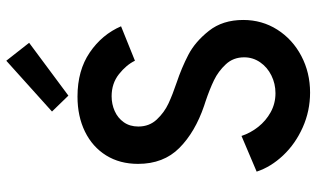

<svg xmlns="http://www.w3.org/2000/svg" viewBox="-216 -776 1000 607"><g transform="rotate(-90 283.5 -473.0)"><path d="M43.9 -161.1 156.7 -209Q166 -180.7 185.3 -156.2Q204.6 -131.8 231.9 -116.7Q259.3 -101.6 292 -101.6Q321.8 -101.6 347.9 -114.5Q374 -127.4 389.6 -150.1Q405.3 -172.9 405.3 -200.7Q405.3 -234.9 383.3 -258.5Q361.3 -282.2 333 -295.9Q304.7 -309.6 265.6 -322.8L252.4 -327.1Q168.9 -355.5 118.7 -405.5Q68.4 -455.6 68.4 -536.1Q68.4 -593.8 95.2 -637Q122.1 -680.2 170.4 -703.9Q218.8 -727.5 281.2 -727.5Q363.8 -727.5 420.7 -688.7Q477.5 -649.9 503.4 -589.8L394.5 -545.9Q381.3 -573.2 352.1 -596.4Q322.8 -619.6 282.2 -619.6Q257.3 -619.6 235.4 -609.9Q213.4 -600.1 200 -581.1Q186.5 -562 186.5 -535.2Q186.5 -500.5 208.7 -476.8Q231 -453.1 259.3 -439.9Q287.6 -426.8 325.2 -414.1Q372.1 -398.4 413.3 -377Q454.6 -355.5 489 -312Q523.4 -268.6 523.4 -203.6Q523.4 -144 492.7 -95.7Q461.9 -47.4 409.4 -19.8Q356.9 7.8 293.9 7.8Q235.8 7.8 183.8 -15.4Q131.8 -38.6 95.2 -77.4Q58.6 -116.2 43.9 -161.1ZM233.9 -808.1 394.5 -952.6 451.2 -880.4 284.2 -756.3Z"/></g></svg>

Font: Reddit Sans SemiBold
Style: Regular
Weight: 600
Designer: Stephen Hutchings
Foundry: Reddit
Version: Version 1.013